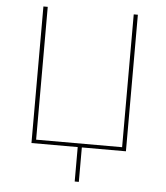

<svg xmlns="http://www.w3.org/2000/svg" viewBox="-58 -746 842 972"><g transform="rotate(5 363.0 -259.5)"><path d="M358 175V0H123V-694H145V-19H582V-694H603V0H379V175Z"/></g></svg>

Font: Cantarell Thin
Style: Regular
Weight: 100
Designer: Dave Crossland, Nikolaus Waxweiler, Florian Fecher, Jacques Le Bailly, Eben Sorkin, Alexei Vanyashin, Alexios Zavras, Em
Version: Version 0.303